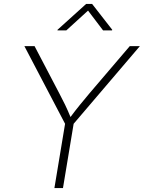

<svg xmlns="http://www.w3.org/2000/svg" viewBox="-20 -964 737 984"><path d="M258.8 0 313.5 -329.6 105 -727.5H157.2L283.2 -486.8Q299.3 -456.5 313.5 -427.2Q327.6 -397.9 341.3 -364.3Q366.2 -397.9 390.1 -427.2Q414.1 -456.5 439.5 -486.8L645 -727.5H696.8L357.4 -329.6L302.7 0ZM319.8 -808.1H274.4L274.9 -811.5L421.4 -943.8H452.1L555.2 -811.5L554.2 -808.1H508.3L431.2 -909.7Z"/></svg>

Font: Inter Extra Light
Style: Italic
Weight: 200
Italic angle: -9.39999°
Designer: Rasmus Andersson
Foundry: rsms
Version: Version 4.000;git-3c8e0fc